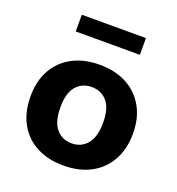

<svg xmlns="http://www.w3.org/2000/svg" viewBox="-129 -801 847 917"><g transform="rotate(20 294.5 -342.5)"><path d="M294 11Q215 11 156.5 -20Q98 -51 66 -109Q34 -167 34 -246Q34 -325 66 -382Q98 -439 156.5 -470Q215 -501 294 -501Q373 -501 431.5 -470Q490 -439 522.5 -381.5Q555 -324 555 -246Q555 -167 522.5 -109Q490 -51 431.5 -20Q373 11 294 11ZM294 -102Q343 -102 373 -137.5Q403 -173 403 -246Q403 -319 373 -353.5Q343 -388 294 -388Q246 -388 216 -353.5Q186 -319 186 -246Q186 -173 216 -137.5Q246 -102 294 -102ZM131 -611V-696H457V-611Z"/></g></svg>

Font: Nunito Sans 12pt ExtraBold
Style: Regular
Weight: 800
Designer: Vernon Adams
Foundry: Vernon Adams
Version: Version 3.101;gftools[0.9.27]